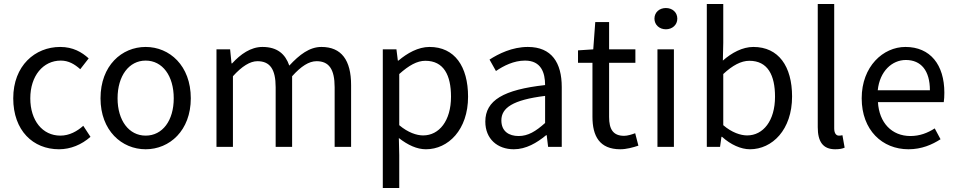

<svg xmlns="http://www.w3.org/2000/svg" viewBox="-20 -732 4765 957"><path d="M274 12C332 12 387 -11 431 -50L395 -105C365 -78 326 -56 281 -56C192 -56 131 -131 131 -242C131 -354 195 -430 283 -430C322 -430 352 -412 380 -387L422 -441C388 -472 344 -498 280 -498C155 -498 46 -405 46 -242C46 -81 145 12 274 12Z M706 12C825 12 931 -81 931 -242C931 -405 825 -498 706 -498C587 -498 481 -405 481 -242C481 -81 587 12 706 12ZM706 -56C623 -56 566 -131 566 -242C566 -354 623 -430 706 -430C790 -430 846 -354 846 -242C846 -131 790 -56 706 -56Z M1059 0H1141V-352C1186 -402 1227 -427 1263 -427C1325 -427 1354 -388 1354 -297V0H1436V-352C1481 -402 1520 -427 1558 -427C1619 -427 1648 -388 1648 -297V0H1730V-308C1730 -432 1682 -498 1582 -498C1523 -498 1473 -460 1422 -405C1402 -463 1362 -498 1288 -498C1230 -498 1179 -462 1137 -416H1134L1127 -486H1059Z M1888 205H1970V41L1968 -44C2013 -9 2058 12 2103 12C2214 12 2313 -85 2313 -250C2313 -401 2246 -498 2121 -498C2064 -498 2010 -467 1966 -430H1963L1956 -486H1888ZM2089 -57C2057 -57 2014 -71 1970 -108V-363C2018 -406 2059 -429 2100 -429C2192 -429 2228 -357 2228 -250C2228 -130 2169 -57 2089 -57Z M2541 12C2602 12 2656 -20 2702 -58H2705L2712 0H2780V-298C2780 -419 2730 -498 2611 -498C2533 -498 2465 -464 2420 -435L2452 -378C2490 -404 2541 -430 2597 -430C2677 -430 2697 -370 2697 -308C2490 -285 2399 -232 2399 -126C2399 -39 2460 12 2541 12ZM2565 -54C2517 -54 2479 -77 2479 -132C2479 -194 2535 -234 2697 -254V-119C2650 -77 2612 -54 2565 -54Z M3072 12C3102 12 3135 3 3162 -6L3146 -68C3130 -62 3108 -55 3091 -55C3035 -55 3016 -89 3016 -149V-419H3147V-486H3016V-622H2947L2937 -486L2861 -481V-419H2933V-150C2933 -54 2968 12 3072 12Z M3257 0H3339V-486H3257ZM3299 -586C3331 -586 3356 -608 3356 -639C3356 -671 3331 -692 3299 -692C3267 -692 3242 -671 3242 -639C3242 -608 3267 -586 3299 -586Z M3718 12C3829 12 3928 -85 3928 -251C3928 -401 3861 -498 3735 -498C3681 -498 3627 -469 3583 -430L3585 -518V-712H3503V0H3569L3576 -50H3579C3622 -11 3673 12 3718 12ZM3704 -57C3672 -57 3628 -71 3585 -108V-363C3631 -406 3674 -429 3715 -429C3807 -429 3843 -357 3843 -250C3843 -130 3784 -57 3704 -57Z M4143 12C4165 12 4179 9 4190 4L4179 -58C4170 -56 4166 -56 4161 -56C4149 -56 4138 -66 4138 -92V-712H4056V-98C4056 -27 4081 12 4143 12Z M4508 12C4574 12 4626 -11 4668 -38L4639 -92C4603 -69 4564 -54 4518 -54C4425 -54 4362 -120 4356 -223H4684C4686 -235 4687 -253 4687 -270C4687 -409 4617 -498 4493 -498C4382 -498 4275 -401 4275 -242C4275 -83 4378 12 4508 12ZM4355 -282C4365 -378 4427 -433 4495 -433C4571 -433 4615 -380 4615 -282Z"/></svg>

Font: Giro Sans Regular
Style: Regular
Weight: 400
Designer: Paul D. Hunt
Foundry: Adobe Systems Incorporated
Version: Version 1.000;PS 1.0;hotconv 1.0.88;makeotf.lib2.5.647800